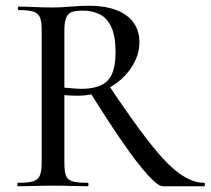

<svg xmlns="http://www.w3.org/2000/svg" viewBox="-20 -648 733 668"><path d="M546 0Q530 0 493.5 -40Q457 -80 406 -154Q355 -228 291 -330L358 -352Q442 -226 500.5 -151.5Q559 -77 604 -44.5Q649 -12 690 -12Q693 -12 693 -6Q693 0 690 0Q634 0 598.5 0Q563 0 546 0ZM288 -628Q374 -628 419.5 -594.5Q465 -561 465 -502Q465 -465 447.5 -431Q430 -397 400.5 -371Q371 -345 332.5 -330Q294 -315 253 -315Q241 -315 228 -315.5Q215 -316 204 -317V-81Q204 -52 209.5 -37Q215 -22 232.5 -17Q250 -12 285 -12Q288 -12 288 -6Q288 0 285 0Q260 0 230 -1Q200 -2 164 -2Q130 -2 99 -1Q68 0 43 0Q40 0 40 -6Q40 -12 43 -12Q77 -12 94.5 -17Q112 -22 118.5 -37Q125 -52 125 -81V-544Q125 -573 119 -587.5Q113 -602 96 -607.5Q79 -613 44 -613Q42 -613 42 -619Q42 -625 44 -625Q69 -625 99.5 -623.5Q130 -622 164 -622Q191 -622 226 -625Q261 -628 288 -628ZM382 -466Q382 -523 367 -554.5Q352 -586 326.5 -598.5Q301 -611 269 -611Q245 -611 231 -606.5Q217 -602 210.5 -587Q204 -572 204 -542V-343Q218 -342 234.5 -340.5Q251 -339 263 -339Q327 -339 354.5 -367.5Q382 -396 382 -466Z"/></svg>

Font: Cormorant Light Medium
Style: Regular
Weight: 500
Version: Version 4.000